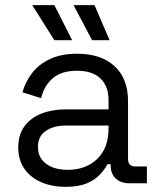

<svg xmlns="http://www.w3.org/2000/svg" viewBox="-20 -711 615 745"><path d="M233.8 14Q182.2 14 140.6 -3.8Q99 -21.5 74.9 -55.9Q50.8 -90.2 50.8 -139Q50.8 -188.5 74.9 -221.1Q99 -253.8 140.6 -270.1Q182.2 -286.5 233.8 -286.5H401.2V-322.8Q401.2 -375.8 370.2 -406.1Q339.2 -436.5 278.5 -436.5Q218.8 -436.5 184.9 -407.5Q151 -378.5 139.5 -330.2L67 -352.8Q79 -394.5 105.1 -428.2Q131.2 -462 174.6 -482.2Q218 -502.5 279 -502.5Q372.5 -502.5 424.6 -454.2Q476.8 -406 476.8 -318.2V-95Q476.8 -65 504.8 -65H550V0H481Q448.5 0 429 -18.4Q409.5 -36.8 409.5 -68.2V-73.8H397.2Q386.5 -54.2 367.6 -33.6Q348.8 -13 316.5 0.5Q284.2 14 233.8 14ZM242.2 -52Q313.2 -52 357.2 -94.2Q401.2 -136.5 401.2 -212.5V-224H236.8Q189 -224 158.1 -203.4Q127.2 -182.8 127.2 -140.8Q127.2 -98.8 159.1 -75.4Q191 -52 242.2 -52ZM260 -555H190.8L105.2 -691H191ZM405.2 -555H337.2L265.5 -691H346.8Z"/></svg>

Font: Space Grotesk Variable Light
Style: Regular
Weight: 300
Designer: Florian Karsten
Foundry: Florian Karsten
Version: Version 2.000